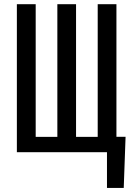

<svg xmlns="http://www.w3.org/2000/svg" viewBox="-20 -731 640 922"><path d="M151.4 -710.9H61V0H493.7V171.4H574.2L583 -74.2H539.1V-710.9H449.2V-73.7H345.2V-710.9H255.4V-73.7H151.4Z"/></svg>

Font: RobotoMono Nerd Font
Style: Regular
Weight: 400
Monospace: yes
Designer: Google
Version: Version 3.000;Nerd Fonts 3.2.1